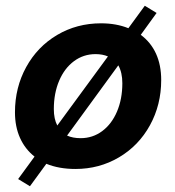

<svg xmlns="http://www.w3.org/2000/svg" viewBox="-20 -576 609 667"><path d="M540 -298Q540 -212 501 -141Q462 -70 393.5 -29.5Q325 11 242 11Q185 11 141 -7L84 71L43 46L100 -32Q67 -58 49.5 -97Q32 -136 32 -186Q32 -272 71 -343Q110 -414 178.5 -454.5Q247 -495 331 -495Q384 -495 426 -478L483 -556L524 -531L469 -455Q504 -429 522 -389.5Q540 -350 540 -298ZM179 -140 355 -380Q336 -388 312 -388Q270 -388 237 -363.5Q204 -339 185.5 -295.5Q167 -252 167 -197Q167 -163 179 -140ZM405 -287Q405 -324 391 -349L213 -105Q233 -96 260 -96Q302 -96 335 -120.5Q368 -145 386.5 -188.5Q405 -232 405 -287Z"/></svg>

Font: Niramit
Style: Bold Italic
Weight: 700
Italic angle: -10°
Designer: Katatrad Aksorn Co.,Ltd.
Foundry: Cadson Demak Co.,Ltd.
Version: Version 1.001; ttfautohint (v1.6)